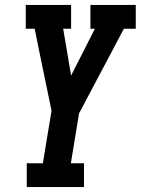

<svg xmlns="http://www.w3.org/2000/svg" viewBox="-20 -755 568 775"><path d="M88 0V-96H153L188 -308L138 -550L120 -639H84V-735H267V-639H235L267 -450L363 -639H345V-735H528V-639H480L299 -297L266 -96H319V0Z"/></svg>

Font: Iosevka Slab
Style: Bold Italic
Weight: 700
Italic angle: -9°
Monospace: yes
Designer: Belleve Invis
Foundry: Belleve Invis
Version: Version 11.1.0; ttfautohint (v1.8.3)